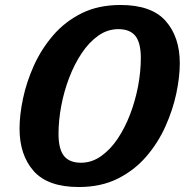

<svg xmlns="http://www.w3.org/2000/svg" viewBox="-20 -739 743 771"><path d="M464 -719Q588.5 -719 645.2 -654.8Q702 -590.5 702 -485Q702 -430 688 -363.8Q674 -297.5 644.2 -231.2Q614.5 -165 567 -110Q519.5 -55 452.5 -21.5Q385.5 12 296.5 12Q172 12 115.2 -52.2Q58.5 -116.5 58.5 -222.5Q58.5 -277.5 72.5 -343.8Q86.5 -410 116.2 -476Q146 -542 193.5 -597.2Q241 -652.5 308 -685.8Q375 -719 464 -719ZM215 -201.5Q215 -140 237 -112.8Q259 -85.5 305 -85.5Q348 -85.5 385.2 -111.5Q422.5 -137.5 452 -181.2Q481.5 -225 502.5 -280Q523.5 -335 534.5 -393.2Q545.5 -451.5 545.5 -506Q545.5 -567.5 523.5 -594.8Q501.5 -622 455.5 -622Q412 -622 375 -596Q338 -570 308.5 -526Q279 -482 258 -427.2Q237 -372.5 226 -314Q215 -255.5 215 -201.5Z"/></svg>

Font: Newsreader Caption SemiBold
Style: Italic
Weight: 600
Italic angle: -17°
Designer: Hugues Gentile
Foundry: Production Type
Version: Version 1.001